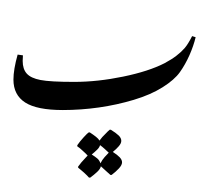

<svg xmlns="http://www.w3.org/2000/svg" viewBox="-20 -623 1215 1116"><path d="M58.1 -160.2Q58.1 -218.8 82.5 -305.7L113.3 -301.3Q111.8 -286.6 111.8 -269Q111.8 -221.7 135.5 -195.3Q159.2 -168.9 215.3 -158Q271.5 -147 411.1 -147Q546.9 -147 695.8 -177.7Q844.7 -208.5 937 -255.9Q978 -277.8 1006.3 -299.8Q1034.7 -321.8 1054 -344.2Q1073.2 -366.7 1096.7 -413.1L1117.2 -406.7Q1105 -356 1081.1 -302Q1057.1 -248 1025.6 -203.6Q994.1 -159.2 925 -115.7Q856 -72.3 757.6 -42.7Q659.2 -13.2 554.7 1.7Q450.2 16.6 345.2 16.6Q194.3 16.6 126.2 -27.3Q58.1 -71.3 58.1 -160.2ZM595.2 -603ZM576.7 255.9ZM527.3 45.9ZM429.2 221Q444.2 199 466.8 174.4Q489.5 149.8 495.6 146.7H502.2Q524.2 161.2 538 172.2Q551.9 183.2 558.4 194.1Q565.5 184.9 574.7 173.5L593.2 154.6Q601.1 145.8 607.7 139.7Q614.3 133.5 617.8 130.9H623.9Q654.7 149.8 669.8 164.5Q685 179.2 685 195.9Q685 210 670.7 226.7Q656.4 243.4 635.8 260.1Q662.6 277.2 676 291.5Q689.4 305.8 689.4 320.7Q689.4 336.5 670.9 356.3Q652.5 376.1 628.8 393.7H621.7L596.2 370.8Q580.4 355.4 566.4 343.6Q562.8 359.4 544.4 376.5Q525.9 393.7 504.4 409.5H497.4Q493.4 404.6 485.5 396.7L467.9 380Q458.7 372.1 449.5 364.2Q440.2 356.3 434.1 351.5V345.3Q441.1 335.2 452.5 321.4Q464 307.5 476.7 294.8L489.5 281.2L476.7 268L460 252.6L444.2 238.5L429.2 227.5ZM563.7 326.4Q574.7 304.9 588.3 289.9Q601.9 275 612.1 264.5L588.3 242.5Q574.3 229.7 561.5 220.5Q558.4 233.7 544.2 247.5Q529.9 261.4 513.2 275Q532.1 286.9 545.3 297.9Q558.4 308.8 563.7 326.4ZM564.6 212.6ZM564.6 472.8ZM564.6 309.7ZM564.6 67.6ZM564.6 409.5ZM564.6 130.9Z"/></svg>

Font: Noto Nastaliq Urdu
Style: Regular
Weight: 400
Designer: Monotype Design Team
Foundry: Monotype Imaging Inc.
Version: Version 1.02 uh